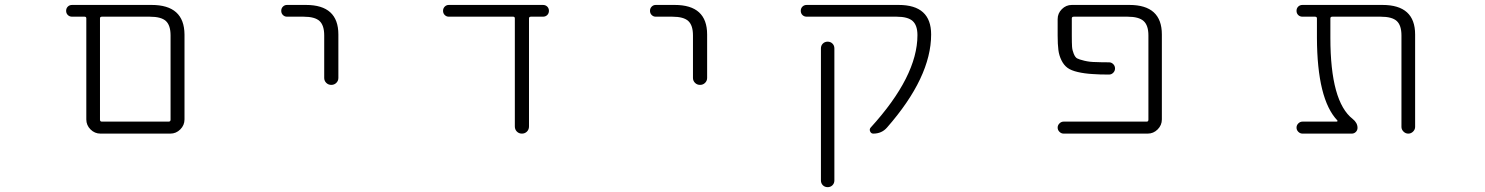

<svg xmlns="http://www.w3.org/2000/svg" viewBox="-20 -565 6040 781"><path d="M388.7 -21.5Q365.2 -21.5 348.1 -38.6Q331.1 -55.7 331.1 -79.1V-490.2Q331.1 -497.1 324.2 -497.1H273.4Q262.7 -497.1 255.9 -503.9Q249 -510.7 249 -521Q249 -531.2 255.9 -538.1Q262.7 -544.9 273.4 -544.9H596.7Q729.5 -544.9 730.5 -424.8V-79.1Q730.5 -55.7 713.4 -38.6Q696.3 -21.5 672.9 -21.5ZM673.8 -420.9Q673.8 -461.9 654.8 -479.5Q635.7 -497.1 588.9 -497.1H394.5Q386.7 -497.1 386.7 -490.2V-78.1Q386.7 -70.3 394.5 -70.3H666Q673.8 -70.3 673.8 -78.1Z M1147.5 -497.1Q1137.7 -497.1 1130.9 -503.9Q1124 -510.7 1124 -521Q1124 -531.2 1130.9 -538.1Q1137.7 -544.9 1147.5 -544.9H1224.6Q1356.4 -544.9 1356.4 -424.8V-248Q1356.4 -236.3 1348.1 -228Q1339.8 -219.7 1327.6 -219.7Q1315.4 -219.7 1307.1 -228Q1298.8 -236.3 1298.8 -248V-420.9Q1298.8 -461.9 1279.8 -479.5Q1260.7 -497.1 1214.8 -497.1Z M2131.8 -50.8Q2131.8 -38.1 2123.5 -29.8Q2115.2 -21.5 2103 -21.5Q2090.8 -21.5 2082.5 -29.8Q2074.2 -38.1 2074.2 -50.8V-490.2Q2074.2 -497.1 2067.4 -497.1H1805.7Q1795.9 -497.1 1789.1 -503.9Q1782.2 -510.7 1782.2 -521Q1782.2 -531.2 1789.1 -538.1Q1795.9 -544.9 1805.7 -544.9H2188.5Q2199.2 -544.9 2206.1 -538.1Q2212.9 -531.2 2212.9 -521Q2212.9 -510.7 2206.1 -503.9Q2199.2 -497.1 2188.5 -497.1H2139.6Q2131.8 -497.1 2131.8 -490.2Z M2647.5 -497.1Q2637.7 -497.1 2630.9 -503.9Q2624 -510.7 2624 -521Q2624 -531.2 2630.9 -538.1Q2637.7 -544.9 2647.5 -544.9H2724.6Q2856.4 -544.9 2856.4 -424.8V-248Q2856.4 -236.3 2848.1 -228Q2839.8 -219.7 2827.6 -219.7Q2815.4 -219.7 2807.1 -228Q2798.8 -236.3 2798.8 -248V-420.9Q2798.8 -461.9 2779.8 -479.5Q2760.7 -497.1 2714.8 -497.1Z M3635.7 -544.9Q3767.6 -544.9 3767.6 -424.8Q3767.6 -251 3587.9 -45.9Q3566.4 -21.5 3532.2 -21.5Q3523.4 -21.5 3519.5 -30.3Q3515.6 -39.1 3521.5 -45.9Q3711.9 -254.9 3711.9 -421.9Q3711.9 -461.9 3692.4 -479.5Q3672.9 -497.1 3627 -497.1H3261.7Q3251 -497.1 3244.1 -503.9Q3237.3 -510.7 3237.3 -521Q3237.3 -531.2 3244.1 -538.1Q3251 -544.9 3261.7 -544.9ZM3319.3 168.9V-368.2Q3319.3 -379.9 3327.1 -387.7Q3335 -395.5 3346.7 -395.5Q3358.4 -395.5 3366.2 -387.7Q3374 -379.9 3374 -368.2V168.9Q3374 180.7 3366.2 188.5Q3358.4 196.3 3346.7 196.3Q3335 196.3 3327.1 188.5Q3319.3 180.7 3319.3 168.9Z M4574.2 -544.9Q4706.1 -544.9 4706.1 -424.8V-79.1Q4706.1 -55.7 4689 -38.6Q4671.9 -21.5 4648.4 -21.5H4306.6Q4296.9 -21.5 4289.6 -28.8Q4282.2 -36.1 4282.2 -45.9Q4282.2 -55.7 4289.6 -63Q4296.9 -70.3 4306.6 -70.3H4644.5Q4651.4 -70.3 4651.4 -78.1V-420.9Q4651.4 -461.9 4631.8 -479.5Q4612.3 -497.1 4566.4 -497.1H4347.7Q4339.8 -497.1 4339.8 -490.2V-420.9Q4339.8 -389.6 4340.8 -375Q4341.8 -360.4 4347.7 -346.2Q4353.5 -332 4361.3 -327.6Q4369.1 -323.2 4391.1 -317.9Q4413.1 -312.5 4439.5 -312.5Q4458 -311.5 4491.2 -311.5Q4501 -311.5 4508.3 -304.2Q4515.6 -296.9 4515.6 -286.6Q4515.6 -276.4 4508.3 -269Q4501 -261.7 4491.2 -261.7Q4451.2 -261.7 4425.8 -263.7Q4391.6 -265.6 4364.3 -272Q4336.9 -278.3 4322.3 -289.1Q4307.6 -299.8 4297.9 -319.3Q4288.1 -338.9 4285.2 -361.8Q4282.2 -384.8 4282.2 -420.9V-487.3Q4282.2 -510.7 4299.3 -527.8Q4316.4 -544.9 4339.8 -544.9Z M5736.3 -48.8Q5736.3 -38.1 5728 -29.8Q5719.7 -21.5 5708.5 -21.5Q5697.3 -21.5 5689 -29.8Q5680.7 -38.1 5680.7 -48.8V-420.9Q5680.7 -461.9 5661.6 -479.5Q5642.6 -497.1 5595.7 -497.1H5399.4Q5391.6 -497.1 5391.6 -490.2V-411.1Q5391.6 -151.4 5482.4 -81.1Q5502 -65.4 5502 -44.9Q5502 -35.2 5495.1 -28.3Q5488.3 -21.5 5478.5 -21.5H5278.3Q5268.6 -21.5 5261.2 -28.8Q5253.9 -36.1 5253.9 -45.9Q5253.9 -55.7 5261.2 -63Q5268.6 -70.3 5278.3 -70.3H5417Q5419.9 -70.3 5420.4 -72.3Q5420.9 -74.2 5419.9 -75.2Q5337.9 -161.1 5336.9 -411.1V-490.2Q5336.9 -497.1 5329.1 -497.1H5278.3Q5267.6 -497.1 5260.7 -503.9Q5253.9 -510.7 5253.9 -521Q5253.9 -531.2 5260.7 -538.1Q5267.6 -544.9 5278.3 -544.9H5603.5Q5736.3 -544.9 5736.3 -424.8Z"/></svg>

Font: Rounded Mgen+ 1m light
Style: Regular
Weight: 200
Designer: [Source Han Sans]
Ryoko NISHIZUKA  (kana & ideographs); Paul D. Hunt (Latin, Greek & Cyrillic); Wenlong ZHANG  (bopomofo
Version: Version 1.059.20150602